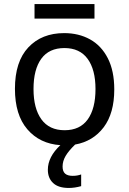

<svg xmlns="http://www.w3.org/2000/svg" viewBox="-20 -710 640 951"><path d="M448 -618H151V-690H448ZM290 115Q290 139 302.5 150Q315 161 340 161Q363 161 382 154V212Q350 221 321 221Q269 221 243 196.5Q217 172 217 131Q217 67 279 9Q177 2 115.5 -69.5Q54 -141 54 -270Q54 -405 120.5 -475.5Q187 -546 298 -546Q370 -546 426 -515Q482 -484 514 -421.5Q546 -359 546 -267Q546 -149 493.5 -79.5Q441 -10 352 6Q320 37 305 62.5Q290 88 290 115ZM300 -65Q376 -65 414.5 -118.5Q453 -172 453 -269Q453 -365 414 -418.5Q375 -472 299 -472Q223 -472 184.5 -419Q146 -366 146 -269Q146 -173 185 -119Q224 -65 300 -65Z"/></svg>

Font: Noto Sans Mono UI
Style: Regular
Weight: 400
Monospace: yes
Designer: Monotype Design team
Foundry: Monotype Imaging Inc.
Version: Version 1.000